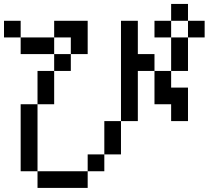

<svg xmlns="http://www.w3.org/2000/svg" viewBox="-20 -796 1040 957"><path d="M750 -609.4V-692.4H833V-609.4ZM83 57.6V-276.4H167V-442.4H250V-276.4H167V57.6H417V-26.4H500V-192.4H583V-692.4H667V-526.4H750V-442.4H833V-609.4H917V-442.4H833V-359.4H917V-192.4H833V-276.4H750V-442.4H667V-192.4H583V-26.4H500V57.6H417V140.6H167V57.6ZM0 -609.4V-692.4H83V-609.4ZM917 -609.4V-692.4H833V-776.4H917V-692.4H1000V-609.4ZM250 -442.4V-526.4H83V-609.4H250V-526.4H333V-442.4ZM333 -526.4V-609.4H250V-692.4H417V-526.4Z"/></svg>

Font: KH Dot kagurazaka 12
Style: Regular
Weight: 400
Designer: Original version for X68000 by Keitarou Hiraki (http://hp.vector.co.jp/authors/VA000874/) / TrueType conversion by Homem
Version: Version 1.00.20150527